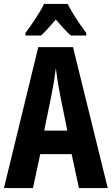

<svg xmlns="http://www.w3.org/2000/svg" viewBox="-20 -953 566 973"><path d="M323 -933H203C186 -895 139 -826 109 -786V-773H188C208 -791 234 -820 263 -854C291 -821 316 -793 339 -773H417V-786C380 -835 345 -889 323 -933ZM380 0H526L350 -714H174L0 0H147L184 -172H343ZM283 -480 321 -291H204L243 -482C252 -528 259 -573 263 -608C267 -572 274 -527 283 -480Z"/></svg>

Font: Noto Sans Myanmar UI ExtraCondensed
Style: Bold
Weight: 700
Width: 2
Designer: Monotype Design Team
Foundry: Monotype Imaging Inc.
Version: Version 2.103